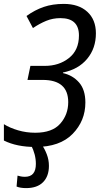

<svg xmlns="http://www.w3.org/2000/svg" viewBox="-33 -744 517 985"><path d="M149 10Q274 10 339.5 -57Q405 -124 405 -218Q405 -284 372.5 -321Q340 -358 290 -369V-372Q369 -388 414 -442Q459 -496 459 -573Q459 -643 415 -683.5Q371 -724 294 -724Q237 -724 191.5 -708.5Q146 -693 103 -662L136 -600Q170 -623 204 -637Q238 -651 277 -651Q372 -651 372 -562Q372 -487 321 -446.5Q270 -406 197 -406H123L108 -334H186Q317 -334 317 -220Q317 -156 276 -109.5Q235 -63 148 -63Q102 -63 59.5 -75.5Q17 -88 -13 -107V-23Q53 10 149 10ZM101 221Q158 221 188 190.5Q218 160 218 107Q218 76 207 47.5Q196 19 182 0H126Q151 48 151 97Q151 163 95 163Q83 163 73.5 161Q64 159 57 157L52 213Q71 221 101 221Z"/></svg>

Font: Noto Sans UI SemiCondensed
Style: Italic
Weight: 400
Width: 4
Italic angle: -12°
Designer: Monotype Design Team
Foundry: Monotype Imaging Inc.
Version: Version 1.901